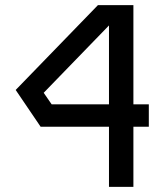

<svg xmlns="http://www.w3.org/2000/svg" viewBox="-20 -727 640 747"><path d="M361 -707 41 -377 138 -234H404V0H499V-234H559V-321H499V-707ZM150 -366 404 -628V-321H181Z"/></svg>

Font: Kode Mono Medium
Style: Regular
Weight: 500
Monospace: yes
Designer: Isa Ozler
Foundry: Kadena LLC
Version: Version 1.206;gftools[0.9.28]